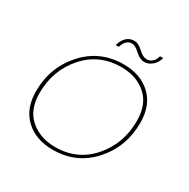

<svg xmlns="http://www.w3.org/2000/svg" viewBox="-155 -820 957 971"><g transform="rotate(30 323.5 -335.0)"><path d="M592 -333Q592 -192 502.5 -92.5Q413 7 276 7Q176 7 115.5 -50Q55 -107 55 -207Q55 -348 145 -447.5Q235 -547 372 -547Q472 -547 532 -490Q592 -433 592 -333ZM75 -209Q75 -112 133 -61.5Q191 -11 279 -11Q408 -11 490 -105Q572 -199 572 -332Q572 -429 514.5 -479Q457 -529 369 -529Q240 -529 157.5 -435Q75 -341 75 -209ZM287 -611Q307 -677 359 -677Q384 -677 409.5 -652Q435 -627 458 -627Q496 -627 510 -674H528Q522 -647 501 -628Q480 -609 455 -609Q428 -609 401.5 -634Q375 -659 355 -659Q320 -659 305 -611Z"/></g></svg>

Font: Poppins Thin
Style: Italic
Weight: 250
Italic angle: -10°
Designer: Ninad Kale (Devanagari), Jonny Pinhorn (Latin)
Foundry: Indian Type Foundry
Version: Version 3.200;PS 1.000;hotconv 16.6.54;makeotf.lib2.5.65590